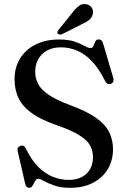

<svg xmlns="http://www.w3.org/2000/svg" viewBox="-20 -907 627 943"><path d="M323 15.5Q278.5 15.5 247 4.2Q215.5 -7 196 -18Q176.5 -29 168.5 -29Q160.5 -29 155.5 -22.2Q150.5 -15.5 146.2 -6.5Q142 2.5 137 9Q132 15.5 123.5 15.5Q116 15.5 111 10.8Q106 6 103.5 -5L66.5 -166.5Q64.5 -175 68 -181.2Q71.5 -187.5 80 -190.5Q89 -193.5 95.8 -190Q102.5 -186.5 107.5 -176.5Q134.5 -120.5 168.2 -87Q202 -53.5 239.8 -38.5Q277.5 -23.5 317 -23.5Q373 -23.5 404.8 -53.8Q436.5 -84 436.5 -134Q437 -165 423 -191.5Q409 -218 370.2 -242.5Q331.5 -267 257.5 -292.5Q182.5 -318.5 137.2 -350.5Q92 -382.5 71.8 -423.8Q51.5 -465 51.5 -518Q51.5 -576.5 79 -620.5Q106.5 -664.5 155.8 -688.8Q205 -713 270 -713Q317 -713 347 -702.5Q377 -692 395 -681.5Q413 -671 424 -671Q434.5 -671 438.8 -681.5Q443 -692 448 -702.8Q453 -713.5 465 -713.5Q473 -713.5 478.2 -708.5Q483.5 -703.5 487.5 -690L536.5 -523.5Q539.5 -514 536 -506Q532.5 -498 524 -495.5Q515 -492.5 508 -496Q501 -499.5 496.5 -508.5Q466 -570.5 431 -606.8Q396 -643 358 -658.8Q320 -674.5 279.5 -674.5Q222 -674.5 187.5 -641.5Q153 -608.5 153 -554Q153 -522 167.5 -494.2Q182 -466.5 219.8 -441Q257.5 -415.5 327.5 -389.5Q405.5 -360.5 451 -328.8Q496.5 -297 516 -258.2Q535.5 -219.5 535 -170.5Q534.5 -119.5 509.8 -77.2Q485 -35 438 -9.8Q391 15.5 323 15.5ZM334 -843Q351.5 -866 368 -878.2Q384.5 -890.5 405 -886Q423 -882.5 431.2 -868.2Q439.5 -854 436 -839.5Q432.5 -821 418.2 -809.5Q404 -798 381.5 -788L284.5 -739Q279.5 -737 273.5 -737.2Q267.5 -737.5 264 -741Q260.5 -745.5 262.2 -750.2Q264 -755 267.5 -760Z"/></svg>

Font: Fraunces 28pt
Style: Regular
Weight: 400
Version: Version 1.000;[b76b70a41]